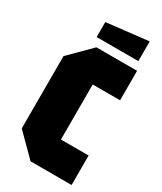

<svg xmlns="http://www.w3.org/2000/svg" viewBox="-216 -945 860 1021"><g transform="rotate(30 214.0 -434.5)"><path d="M28 -128V-572L156 -700H406V-519H238V-181H408V0H156ZM130 -748V-840L386 -869V-748Z"/></g></svg>

Font: Tektur Condensed ExtraBold
Style: Regular
Weight: 800
Width: 3
Designer: Adam Jagosz
Foundry: Adam Jagosz
Version: Version 1.005;gftools[0.9.30]